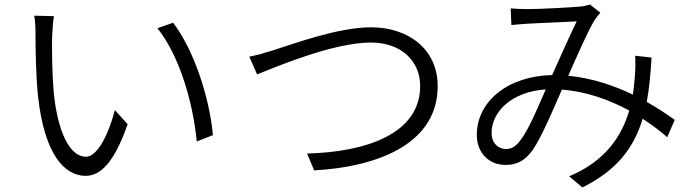

<svg xmlns="http://www.w3.org/2000/svg" viewBox="-20 -766 3040 844"><path d="M217 -695 130 -697C136 -675 136 -632 136 -610C136 -552 138 -430 147 -344C175 -87 264 7 356 7C422 7 482 -51 541 -220L485 -282C458 -178 409 -77 358 -77C285 -77 233 -190 216 -361C209 -445 208 -540 209 -602C210 -628 213 -673 217 -695ZM741 -666 672 -642C765 -526 827 -327 845 -144L916 -172C900 -344 830 -550 741 -666Z M1076 -517 1110 -439C1184 -468 1442 -579 1610 -579C1747 -579 1827 -495 1827 -388C1827 -178 1590 -98 1330 -91L1361 -17C1662 -34 1904 -145 1904 -387C1904 -551 1774 -646 1611 -646C1466 -646 1270 -573 1184 -546C1146 -534 1113 -524 1076 -517Z M2225 -729 2228 -656C2252 -658 2279 -661 2301 -662C2347 -664 2475 -670 2515 -672C2484 -608 2444 -518 2407 -436C2212 -432 2076 -320 2076 -173C2076 -93 2130 -41 2202 -41C2250 -41 2287 -58 2322 -107C2361 -164 2412 -285 2450 -372C2558 -364 2659 -327 2746 -280C2713 -168 2642 -58 2482 9L2540 58C2687 -15 2765 -111 2805 -244C2845 -218 2882 -190 2913 -163L2946 -239C2913 -263 2871 -291 2823 -318C2834 -376 2840 -441 2844 -513L2772 -521C2774 -493 2773 -460 2771 -432C2769 -405 2766 -378 2762 -350C2679 -390 2582 -423 2478 -433C2520 -528 2566 -633 2594 -678C2602 -690 2610 -700 2619 -710L2574 -746C2561 -742 2545 -738 2528 -737C2486 -733 2351 -726 2299 -726C2278 -726 2250 -727 2225 -729ZM2141 -182C2141 -273 2227 -363 2379 -373C2344 -293 2304 -195 2266 -147C2245 -120 2227 -111 2204 -111C2171 -111 2141 -136 2141 -182Z"/></svg>

Font: Source Han Sans JP Normal
Style: Regular
Weight: 350
Designer: Ryoko NISHIZUKA 西塚涼子 (kana, bopomofo & ideographs); Paul D. Hunt (Latin, Greek & Cyrillic); Sandoll Communications 산돌커뮤니
Foundry: Adobe
Version: Version 2.002;hotconv 1.0.116;makeotfexe 2.5.65601